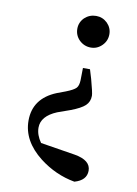

<svg xmlns="http://www.w3.org/2000/svg" viewBox="-87 -606 633 885"><g transform="rotate(10 230.0 -164.0)"><path d="M237 -423Q215 -445 215 -476Q215 -506 237 -528Q260 -549 291 -549Q321 -549 343 -528Q365 -506 365 -476Q365 -445 343 -423Q321 -401 291 -401Q260 -401 237 -423ZM304 98Q380 111 380 160Q380 205 324 221Q234 205 159 147Q67 75 67 -20Q67 -124 173 -167L213 -182Q249 -196 260 -208Q270 -219 271 -244L272 -302H305L318 -259Q335 -197 335 -183Q335 -155 316 -137Q297 -119 249 -101L190 -80Q118 -50 118 4Q118 38 142 72Z"/></g></svg>

Font: `n[OS CN SemiBold
Style: <[WOS[P|ûg*[NI>           
Weight: 600
Designer: Ryoko NISHIZUKA ¬âXZm¬º[P (kana & ideographs); Frank Grie√ühammer (Latin, Greek & Cyrillic); Wenlong ZHANG _ e¬á¬ü¬ô (b
Foundry: Adobe Systems Incorporated
Version: Version 1.00 April 7, 2017, initial release